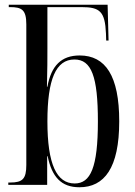

<svg xmlns="http://www.w3.org/2000/svg" viewBox="-20 -780 569 810"><path d="M315 10C420 10 483 -71 483 -268C483 -460 425 -546 316 -546C239 -546 196 -503 180 -414H178C180 -482 180 -538 180 -574V-750H324C401 -750 423 -732 427 -639L428 -609H438L434 -760H17V-750H22C72 -750 91 -739 91 -677V-84C91 -25 75 -10 23 -10H15V0H179V-121H181C199 -34 238 10 315 10ZM295 -6C219 -6 180 -87 180 -268C180 -446 216 -529 294 -529C366 -529 393 -457 393 -268C393 -73 362 -6 295 -6Z"/></svg>

Font: Noto Serif Display Condensed
Style: Regular
Weight: 400
Width: 3
Designer: Monotype Design Team
Foundry: Monotype Imaging Inc.
Version: Version 2.009